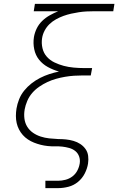

<svg xmlns="http://www.w3.org/2000/svg" viewBox="-20 -755 640 990"><path d="M214 215V177H280Q298 177 317.5 172Q337 167 353 155Q369 143 378.5 125Q388 107 391 88Q394 69 388 52Q382 35 368.5 24Q355 13 337 8Q319 3 301 1Q283 -1 264 -0.5Q245 0 226 -2Q207 -4 189.5 -8.5Q172 -13 155.5 -19.5Q139 -26 124 -36Q109 -46 97.5 -59Q86 -72 78 -87.5Q70 -103 66 -120.5Q62 -138 62 -157Q62 -176 65 -195Q69 -219 78.5 -243Q88 -267 104.5 -287.5Q121 -308 142 -324.5Q163 -341 186.5 -353Q210 -365 234.5 -373Q259 -381 284 -386Q253 -395 226.5 -409.5Q200 -424 181.5 -447Q163 -470 156.5 -501Q150 -532 155 -564Q159 -587 169.5 -608.5Q180 -630 197.5 -647Q215 -664 236.5 -676Q258 -688 280 -697H154L160 -735H570L564 -697H466Q446 -697 426.5 -696Q407 -695 387 -692Q367 -689 347 -684.5Q327 -680 307.5 -673Q288 -666 269 -655.5Q250 -645 235 -630.5Q220 -616 210 -597Q200 -578 197 -558Q193 -532 199 -506.5Q205 -481 221.5 -462.5Q238 -444 261 -433Q284 -422 308.5 -415.5Q333 -409 360 -406.5Q387 -404 414 -404H455L448 -366H407Q384 -366 361.5 -364.5Q339 -363 315.5 -359Q292 -355 269 -348.5Q246 -342 224.5 -332Q203 -322 182.5 -308Q162 -294 146 -275.5Q130 -257 120.5 -234.5Q111 -212 107 -190V-189Q103 -166 106 -143Q109 -120 120.5 -101.5Q132 -83 150 -70.5Q168 -58 189.5 -51Q211 -44 234 -41.5Q257 -39 280 -38Q301 -38 320.5 -36Q340 -34 359 -28.5Q378 -23 394 -12.5Q410 -2 421 13.5Q432 29 434.5 48.5Q437 68 434 88Q430 114 417 139.5Q404 165 382 183Q360 201 333 208Q306 215 280 215Z"/></svg>

Font: Iosevka XLt Ex Obl
Style: Regular
Weight: 200
Width: 7
Italic angle: -9°
Monospace: yes
Designer: Belleve Invis
Foundry: Belleve Invis
Version: Version 32.5.0; ttfautohint (v1.8.4)